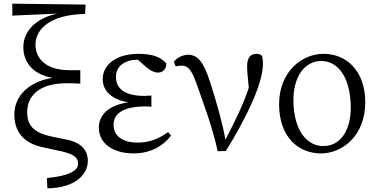

<svg xmlns="http://www.w3.org/2000/svg" viewBox="-20 -821 2055 1045"><path d="M265 -77C158 -99 128 -142 128 -211C128 -289 180 -368 346 -368C368 -368 396 -367 417 -366V-439H358C224 -439 173 -508 173 -577C173 -665 257 -742 443 -745L446 -796L47 -801V-736L294 -747C194 -728 107 -664 107 -564C107 -487 154 -417 266 -397C141 -378 58 -301 58 -199C58 -97 116 -40 211 -20L312 2C391 20 405 41 405 71C405 111 346 138 235 148L238 204C388 202 458 130 458 54C458 -1 424 -46 339 -62Z M895 -102C841 -64 793 -45 728 -45C646 -45 598 -82 598 -142C598 -193 635 -242 776 -242C782 -242 792 -241 804 -240V-301C793 -300 775 -299 766 -299C657 -299 611 -340 611 -403C611 -463 663 -496 728 -496H730L771 -460C799 -436 819 -426 841 -426C869 -426 887 -450 885 -475C855 -515 798 -528 734 -528C610 -528 539 -467 539 -390C539 -332 581 -280 678 -264C576 -249 518 -199 518 -126C518 -37 600 14 707 14C803 14 870 -29 911 -83Z M936 -460C946 -462 956 -464 968 -464C1004 -464 1023 -439 1048 -370C1090 -251 1134 -136 1165 2L1209 1C1308 -158 1411 -359 1411 -472C1411 -494 1409 -505 1406 -517C1399 -524 1391 -528 1374 -528C1343 -528 1325 -505 1325 -461C1325 -436 1328 -402 1334 -343C1300 -243 1263 -169 1207 -61C1189 -160 1158 -267 1122 -379C1088 -484 1055 -523 1004 -523C977 -523 946 -509 926 -485Z M1727 14C1845 14 1968 -84 1968 -264C1968 -434 1867 -528 1741 -528C1622 -528 1499 -430 1499 -254C1499 -74 1605 14 1727 14ZM1739 -26C1651 -26 1577 -111 1577 -278C1577 -395 1632 -489 1729 -489C1824 -489 1889 -393 1889 -234C1889 -120 1839 -26 1739 -26Z"/></svg>

Font: Noto Serif CJK JP
Style: Regular
Weight: 400
Designer: Ryoko NISHIZUKA 西塚涼子 (kana & ideographs); Frank Grießhammer (Latin, Greek & Cyrillic); Wenlong ZHANG 张文龙 (bopomofo); San
Foundry: Adobe Systems Incorporated
Version: Version 1.000;PS 1;hotconv 16.6.53;makeotf.lib2.5.65590